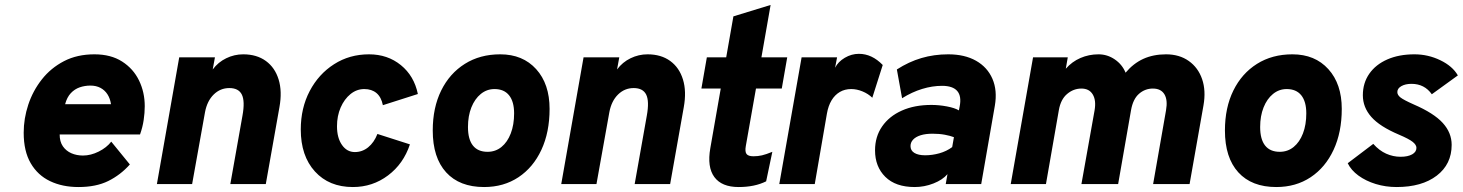

<svg xmlns="http://www.w3.org/2000/svg" viewBox="-20 -742 5897 774"><path d="M296.5 12Q231.5 12 181.8 -11.8Q132 -35.5 103.8 -84Q75.5 -132.5 75.5 -207Q75.5 -264 94 -320Q112.5 -376 148.8 -422Q185 -468 238 -495.5Q291 -523 360.5 -523Q427 -523 472.2 -494Q517.5 -465 540.5 -417.5Q563.5 -370 563.5 -314Q563.5 -287 559.2 -258.2Q555 -229.5 544.5 -200H220.5Q220.5 -171 233.5 -152.2Q246.5 -133.5 267.8 -124.2Q289 -115 314.5 -115Q346 -115 378 -131Q410 -147 428.5 -171L503.5 -79Q465.5 -36.5 416.2 -12.2Q367 12 296.5 12ZM242.5 -322H427.5Q424 -345 413.2 -361.8Q402.5 -378.5 385 -387.8Q367.5 -397 344.5 -397Q322 -397 301.5 -390Q281 -383 265.5 -366.5Q250 -350 242.5 -322Z M612.5 0 702.5 -511H846.5L837.5 -462Q859.5 -491.5 892 -507.2Q924.5 -523 960.5 -523Q1015 -523 1051.8 -496.2Q1088.5 -469.5 1103.2 -421.5Q1118 -373.5 1106.5 -310L1051.5 0H908.5L957.5 -276Q968 -334 955 -360.5Q942 -387 904.5 -387Q868 -387 841.5 -361Q815 -335 806.5 -290L754.5 0Z M1402.5 12Q1306.5 12 1249.5 -50.8Q1192.5 -113.5 1192.5 -220Q1192.5 -306.5 1228.5 -375Q1264.5 -443.5 1326.8 -483.2Q1389 -523 1467.5 -523Q1542.5 -523 1596 -479.5Q1649.5 -436 1664.5 -363L1523.5 -318Q1517 -350.5 1497.8 -366.8Q1478.5 -383 1448.5 -383Q1418 -383 1393 -362.8Q1368 -342.5 1353.2 -308.5Q1338.5 -274.5 1338.5 -233Q1338.5 -186.5 1358.5 -157.8Q1378.5 -129 1410.5 -129Q1440.5 -129 1464.2 -148.2Q1488 -167.5 1501.5 -202L1632.5 -160Q1606.5 -81.5 1544.2 -34.8Q1482 12 1402.5 12Z M1931.5 12Q1832.5 12 1778.5 -47.2Q1724.5 -106.5 1724.5 -216Q1724.5 -308 1758.5 -377Q1792.5 -446 1853.8 -484.5Q1915 -523 1996.5 -523Q2087.5 -523 2141.5 -463.2Q2195.5 -403.5 2195.5 -303Q2195.5 -209 2162.5 -138Q2129.5 -67 2070 -27.5Q2010.5 12 1931.5 12ZM1945.5 -130Q1977.5 -130 2001.5 -149.5Q2025.5 -169 2039 -204Q2052.5 -239 2052.5 -285Q2052.5 -332.5 2032.2 -357.8Q2012 -383 1973.5 -383Q1942.5 -383 1918.2 -363.2Q1894 -343.5 1880.2 -309Q1866.5 -274.5 1866.5 -230Q1866.5 -180.5 1886.5 -155.2Q1906.5 -130 1945.5 -130Z M2242.5 0 2332.5 -511H2476.5L2467.5 -462Q2489.5 -491.5 2522 -507.2Q2554.5 -523 2590.5 -523Q2645 -523 2681.8 -496.2Q2718.5 -469.5 2733.2 -421.5Q2748 -373.5 2736.5 -310L2681.5 0H2538.5L2587.5 -276Q2598 -334 2585 -360.5Q2572 -387 2534.5 -387Q2498 -387 2471.5 -361Q2445 -335 2436.5 -290L2384.5 0Z M2957.5 12Q2889.5 12 2859.8 -28.2Q2830 -68.5 2843.5 -145L2885.5 -385H2807.5L2829.5 -511H2907.5L2936.5 -676L3086.5 -722L3049.5 -511H3153.5L3131.5 -385H3027.5L2986.5 -153Q2982.5 -130.5 2989.5 -121.2Q2996.5 -112 3017.5 -112Q3035.5 -112 3051.8 -115.8Q3068 -119.5 3093.5 -130L3068.5 -11Q3022.5 12 2957.5 12Z M3121.5 0 3211.5 -511H3354.5L3346.5 -469Q3358.5 -493 3385.5 -509Q3412.5 -525 3442.5 -525Q3495 -525 3538.5 -480L3496.5 -348Q3480 -364 3457 -373.5Q3434 -383 3411.5 -383Q3385.5 -383 3365.5 -371.2Q3345.5 -359.5 3332.2 -337.5Q3319 -315.5 3313.5 -284L3264.5 0Z M3667.5 12Q3590.5 12 3549 -29Q3507.5 -70 3507.5 -136Q3507.5 -191 3536 -232.2Q3564.5 -273.5 3615.5 -296.2Q3666.5 -319 3734.5 -319Q3765.5 -319 3797.2 -313Q3829 -307 3845.5 -297L3848.5 -312Q3857 -354 3839 -375Q3821 -396 3777.5 -396Q3738.5 -396 3697.5 -383.5Q3656.5 -371 3616.5 -346L3595.5 -462Q3643.5 -493 3694.5 -508Q3745.5 -523 3802.5 -523Q3869 -523 3914.8 -497Q3960.5 -471 3980.8 -424.2Q4001 -377.5 3990.5 -316L3935.5 0H3792.5L3799.5 -40Q3780 -17 3743.2 -2.5Q3706.5 12 3667.5 12ZM3709.5 -116Q3738 -116 3766.8 -124Q3795.5 -132 3818.5 -149L3825.5 -189Q3811.5 -194.5 3789 -198.8Q3766.5 -203 3739.5 -203Q3711.5 -203 3691.5 -196.8Q3671.5 -190.5 3661 -179.2Q3650.5 -168 3650.5 -153Q3650.5 -135 3666.2 -125.5Q3682 -116 3709.5 -116Z M4054.5 0 4144.5 -511H4284.5L4276.5 -465Q4301.5 -493.5 4335.5 -508.2Q4369.5 -523 4408.5 -523Q4444 -523 4474 -502.5Q4504 -482 4517.5 -449Q4549 -486.5 4589.2 -504.8Q4629.5 -523 4680.5 -523Q4734.5 -523 4772.2 -496.2Q4810 -469.5 4826 -423Q4842 -376.5 4831.5 -317L4775.5 0H4628.5L4680.5 -297Q4688 -339 4674 -362Q4660 -385 4627.5 -385Q4596 -385 4571.8 -364Q4547.5 -343 4539.5 -298L4487.5 0H4339.5L4392.5 -297Q4399.5 -337.5 4385.2 -361.2Q4371 -385 4339.5 -385Q4307.5 -385 4281.8 -363.2Q4256 -341.5 4248.5 -298L4196.5 0Z M5125 12Q5026 12 4972 -47.2Q4918 -106.5 4918 -216Q4918 -308 4952 -377Q4986 -446 5047.2 -484.5Q5108.5 -523 5190 -523Q5281 -523 5335 -463.2Q5389 -403.5 5389 -303Q5389 -209 5356 -138Q5323 -67 5263.5 -27.5Q5204 12 5125 12ZM5139 -130Q5171 -130 5195 -149.5Q5219 -169 5232.5 -204Q5246 -239 5246 -285Q5246 -332.5 5225.8 -357.8Q5205.5 -383 5167 -383Q5136 -383 5111.8 -363.2Q5087.5 -343.5 5073.8 -309Q5060 -274.5 5060 -230Q5060 -180.5 5080 -155.2Q5100 -130 5139 -130Z M5610 12Q5566 12 5526 -0.2Q5486 -12.5 5456.2 -34.2Q5426.5 -56 5413 -84L5516 -162Q5540 -135 5568 -122.5Q5596 -110 5626 -110Q5655.5 -110 5672.8 -119.8Q5690 -129.5 5690 -146Q5690 -158 5675 -170Q5660 -182 5620 -199Q5542 -232 5508 -270.8Q5474 -309.5 5474 -358Q5474 -407.5 5500 -444.8Q5526 -482 5572.8 -502.5Q5619.5 -523 5682 -523Q5737 -523 5786.2 -499.2Q5835.5 -475.5 5857 -438L5752 -362Q5722.5 -404 5670 -404Q5645.5 -404 5629.2 -394.8Q5613 -385.5 5613 -371Q5613 -359 5625.8 -349Q5638.5 -339 5679 -321Q5760 -286 5796 -246.5Q5832 -207 5832 -158Q5832 -80 5772 -34Q5712 12 5610 12Z"/></svg>

Font: Overpass Black
Style: Italic
Weight: 900
Italic angle: -10°
Designer: Delve Withrington, Dave Bailey, Thomas Jockin
Foundry: Delve Fonts LLC
Version: Version 4.000